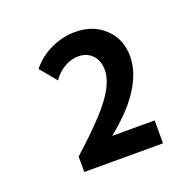

<svg xmlns="http://www.w3.org/2000/svg" viewBox="-76 -818 508 508"><g transform="rotate(-20 178.0 -564.0)"><path d="M301.8 -385.7H80.1V-429.2Q133.3 -477.1 164.6 -511.2Q195.8 -545.4 209.7 -572Q223.6 -598.6 223.6 -621.1Q223.6 -647 208.7 -662.8Q193.8 -678.7 169.4 -678.7Q149.4 -678.7 129.9 -667.5Q110.4 -656.2 97.7 -637.2L59.6 -683.1Q81.1 -710.4 114.5 -726.3Q147.9 -742.2 183.6 -742.2Q233.9 -742.2 266.4 -711.4Q298.8 -680.7 298.8 -631.8Q298.8 -602.5 285.6 -572.3Q272.5 -542 246.6 -511.5Q220.7 -481 182.1 -450.2H301.8Z"/></g></svg>

Font: Kumbh Sans
Style: Bold
Weight: 700
Version: Version 1.005